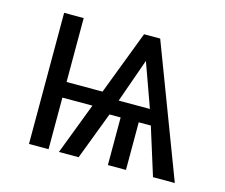

<svg xmlns="http://www.w3.org/2000/svg" viewBox="-76 -589 809 690"><g transform="rotate(15 328.0 -244.0)"><path d="M83 0H155.8V-191.9H267.6L194.3 0H267.6L335 -177.2H376.5V0H443.8V-177.2H488.8L544.4 0H625.5L440.4 -487.8H380.4L289.6 -250H155.8V-487.8H83ZM354 -233.9 411.6 -397 470.2 -233.9Z"/></g></svg>

Font: HK Grotesk
Style: Regular
Weight: 400
Designer: Alfredo Marco Pradil and Stefan Peev
Foundry: Hanken Design Co.
Version: Version 1.045;PS 001.045;hotconv 1.0.88;makeotf.lib2.5.64775